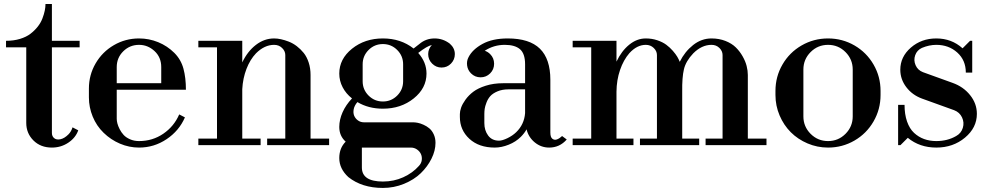

<svg xmlns="http://www.w3.org/2000/svg" viewBox="-20 -718 4891 950"><path d="M236.8 12.2Q180.7 12.2 145.3 -23.2Q109.9 -58.6 109.9 -109.9V-483.9H9.8V-516.1Q47.9 -516.1 79.1 -525.6Q110.4 -535.2 130.9 -551Q151.4 -566.9 166.5 -585.9Q181.6 -605 189.7 -626.2Q197.8 -647.5 201.4 -665Q205.1 -682.6 205.1 -698.2H236.8V-516.1H374V-483.9H236.8V-60.1Q236.8 -43.5 248.3 -34.2Q259.8 -24.9 279.3 -29.1Q298.8 -33.2 318.8 -53.2Q332.5 -66.9 338.9 -87.9L367.2 -73.2Q354 -36.1 317.9 -12Q281.7 12.2 236.8 12.2Z M668 12.2Q619.1 12.2 573.7 -7.1Q528.3 -26.4 492.7 -61Q457.5 -95.2 438.7 -141.1Q419.9 -187 419.9 -235.8V-279.8Q419.9 -347.2 453.1 -404.3Q486.3 -461.4 543.5 -494.6Q600.6 -527.8 668 -527.8Q717.3 -527.8 762.7 -509.3Q808.1 -490.7 842.8 -456.1Q875.5 -423.3 887.7 -378.2Q899.9 -333 899.9 -273.9H557.6V-129.9Q557.6 -120.1 560.8 -107.4Q564 -94.7 572 -78.9Q580.1 -63 591.8 -50.3Q603.5 -37.6 623.5 -28.8Q643.6 -20 668 -20Q734.9 -20 788.1 -56.4Q841.3 -92.8 866.7 -151.9L895 -137.2Q866.2 -70.8 804.2 -29.3Q742.2 12.2 668 12.2ZM557.6 -306.2H777.8V-386.2Q777.8 -434.6 744.6 -465.3Q711.4 -496.1 668 -496.1Q622.1 -496.1 589.8 -464.1Q557.6 -432.1 557.6 -386.2Z M961.4 0V-32.2H1053.7V-483.9H961.4V-516.1H1178.7V-409.2Q1204.6 -463.9 1246.1 -495.8Q1287.6 -527.8 1336.4 -527.8Q1352.1 -527.8 1370.1 -523.9Q1388.2 -520 1408.9 -512Q1429.7 -503.9 1448.5 -489.5Q1467.3 -475.1 1482.7 -456.1Q1498 -437 1507.3 -408.7Q1516.6 -380.4 1516.6 -347.2V-32.2H1608.4V0H1301.8V-32.2H1391.6V-445.8Q1391.6 -465.3 1375.7 -480.7Q1359.9 -496.1 1336.4 -496.1Q1288.6 -496.1 1246.6 -454.1Q1217.3 -423.3 1199.5 -377Q1181.6 -330.6 1178.7 -276.9V-32.2H1269.5V0Z M1874.5 211.9Q1771 211.9 1703.6 158.2Q1658.7 116.7 1658.7 64Q1658.7 14.6 1690.4 -17.1Q1658.7 -45.4 1658.7 -89.8Q1658.7 -125.5 1675 -162.4Q1691.4 -199.2 1721.7 -231Q1691.9 -254.4 1675.3 -286.4Q1658.7 -318.4 1658.7 -354Q1658.7 -426.3 1721.9 -477.1Q1785.2 -527.8 1874.5 -527.8Q1962.9 -527.8 2026.4 -478Q2053.7 -500 2054.7 -500Q2086.9 -527.8 2130.4 -527.8Q2171.9 -527.8 2205.6 -502Q2230.5 -480 2230.5 -450.2Q2230.5 -422.9 2211.4 -403.3Q2192.4 -383.8 2164.6 -383.8Q2137.7 -383.8 2118.2 -403.3Q2098.6 -422.9 2098.6 -450.2Q2098.6 -475.6 2116.7 -495.1Q2094.2 -491.2 2049.3 -456.1Q2090.3 -410.2 2090.3 -354Q2090.3 -281.7 2027.1 -231Q1963.9 -180.2 1874.5 -180.2Q1803.2 -180.2 1748.5 -212.9Q1733.9 -196.3 1730.2 -178Q1726.6 -159.7 1732.4 -145.5Q1738.3 -131.3 1751.2 -122.1Q1764.2 -112.8 1780.8 -112.8H2023.4Q2033.7 -112.8 2046.6 -110.4Q2059.6 -107.9 2075.4 -100.8Q2091.3 -93.8 2104.2 -83Q2117.2 -72.3 2126 -53.5Q2134.8 -34.7 2134.8 -11.2Q2134.8 27.3 2115 67.1Q2095.2 106.9 2061.8 139.2Q2028.3 171.4 1978.8 191.7Q1929.2 211.9 1874.5 211.9ZM1770.5 110.8Q1770.5 180.2 1874.5 180.2Q1928.7 180.2 1975.1 159.2Q2021.5 138.2 2052.7 103Q2064.9 90.3 2066.9 74Q2068.8 57.6 2062.7 44.2Q2056.6 30.8 2043.2 21.5Q2029.8 12.2 2012.7 12.2H1770.5ZM1774.4 -315.9Q1774.4 -274.4 1803.7 -245.1Q1833 -215.8 1874.5 -215.8Q1916 -215.8 1945.3 -245.1Q1974.6 -274.4 1974.6 -315.9V-399.9Q1974.6 -441.4 1945.3 -470.7Q1916 -500 1874.5 -500Q1833 -500 1803.7 -470.7Q1774.4 -441.4 1774.4 -399.9Z M2428.2 12.2Q2349.6 12.2 2302.5 -31.2Q2255.4 -74.7 2255.4 -139.2V-153.8Q2255.4 -167.5 2261.5 -185.3Q2267.6 -203.1 2283.2 -224.9Q2298.8 -246.6 2322 -264.2Q2345.2 -281.7 2383.5 -293.9Q2421.9 -306.2 2469.2 -306.2H2578.1V-399.9Q2578.1 -452.6 2553 -474.4Q2527.8 -496.1 2477.5 -496.1Q2423.3 -496.1 2378.4 -466.8Q2393.1 -462.4 2405.3 -450.2Q2424.8 -430.7 2424.8 -402.6Q2424.8 -374.5 2405.3 -355Q2385.7 -335.4 2357.9 -335.4Q2330.1 -335.4 2310.5 -355Q2294.4 -371.1 2291.3 -393.6Q2288.1 -416 2298.3 -435.1Q2317.9 -473.6 2367.4 -500.7Q2417 -527.8 2492.2 -527.8Q2599.6 -527.8 2651.4 -477.1Q2703.1 -426.3 2703.1 -323.2V-62Q2703.1 -38.6 2713.6 -31Q2724.1 -23.4 2736.8 -28.6Q2749.5 -33.7 2761.2 -44.9Q2761.7 -44.4 2784.2 -27.8Q2749 12.2 2697.3 12.2Q2657.2 12.2 2626 -13.4Q2594.7 -39.1 2585.4 -78.1Q2574.7 -58.6 2557.1 -41Q2532.2 -16.1 2496.8 -2Q2461.4 12.2 2428.2 12.2ZM2376.5 -108.9Q2376.5 -72.8 2395.3 -47.4Q2414.1 -22 2449.2 -22Q2465.3 -22 2491 -34.4Q2516.6 -46.9 2534.2 -64Q2573.7 -102.1 2578.1 -158.2V-275.9H2496.1Q2464.8 -275.9 2441.4 -265.9Q2418 -255.9 2406 -242.4Q2394 -229 2387 -210.4Q2379.9 -191.9 2378.2 -179.2Q2376.5 -166.5 2376.5 -153.8Z M2813.5 0V-32.2H2905.3V-483.9H2813.5V-516.1H3030.3V-413.1Q3055.2 -465.8 3093.3 -496.8Q3131.3 -527.8 3175.3 -527.8Q3205.6 -527.8 3232.2 -518.8Q3258.8 -509.8 3276.6 -496.6Q3294.4 -483.4 3309.1 -466.6Q3323.7 -449.7 3331.3 -436.8Q3338.9 -423.8 3343.3 -412.1Q3368.2 -462.4 3409.4 -495.1Q3450.7 -527.8 3500.5 -527.8Q3538.1 -527.8 3569.6 -515.4Q3601.1 -502.9 3620.8 -483.4Q3640.6 -463.9 3654.5 -439.2Q3668.5 -414.6 3674.3 -391.4Q3680.2 -368.2 3680.2 -347.2V-32.2H3772.5V0H3471.2V-32.2H3555.2V-445.8Q3555.2 -465.3 3539.6 -480.7Q3523.9 -496.1 3500.5 -496.1Q3452.1 -496.1 3410.2 -454.1Q3373.5 -415.5 3364 -375.2Q3354.5 -335 3355.5 -264.2V-32.2H3439.5V0H3146.5V-32.2H3230.5V-445.8Q3230.5 -465.3 3214.6 -480.7Q3198.7 -496.1 3175.3 -496.1Q3131.8 -496.1 3094.2 -455.1Q3064.9 -421.4 3047.9 -371.6Q3030.8 -321.8 3030.3 -264.2V-32.2H3114.3V0Z M4077.1 12.2Q4023.9 12.2 3975.8 -8.3Q3927.7 -28.8 3892.8 -63.7Q3857.9 -98.6 3837.4 -146.7Q3816.9 -194.8 3816.9 -248V-268.1Q3816.9 -338.9 3851.6 -398.7Q3886.2 -458.5 3946.3 -493.2Q4006.3 -527.8 4077.1 -527.8Q4147.9 -527.8 4207.8 -493.2Q4267.6 -458.5 4302.2 -398.7Q4336.9 -338.9 4336.9 -268.1V-248Q4336.9 -177.2 4302.2 -117.2Q4267.6 -57.1 4207.8 -22.5Q4147.9 12.2 4077.1 12.2ZM3955.1 -142.1Q3955.1 -91.8 3990.7 -55.9Q4026.4 -20 4077.1 -20Q4127.9 -20 4163.6 -55.9Q4199.2 -91.8 4199.2 -142.1V-374Q4199.2 -424.3 4163.6 -460.2Q4127.9 -496.1 4077.1 -496.1Q4026.4 -496.1 3990.7 -460.2Q3955.1 -424.3 3955.1 -374Z M4612.8 12.2Q4530.3 12.2 4471.7 -36.1L4435.5 0H4423.8V-199.2H4455.6Q4455.6 -152.3 4468 -116.7Q4480.5 -81.1 4502.7 -60.5Q4524.9 -40 4552.5 -30Q4580.1 -20 4612.8 -20Q4668 -20 4710.9 -44.9Q4735.8 -58.6 4743.9 -85.2Q4752 -111.8 4740 -137.2Q4728 -162.6 4700.7 -172.9L4542.5 -230Q4494.1 -247.6 4464.4 -286.6Q4434.6 -325.7 4434.6 -373Q4434.6 -437 4486.8 -482.4Q4539.1 -527.8 4612.8 -527.8Q4688.5 -527.8 4742.7 -479L4779.8 -516.1H4790.5V-358.9H4758.8Q4758.8 -419.9 4716.6 -458Q4674.3 -496.1 4612.8 -496.1Q4577.6 -496.1 4541.5 -481Q4517.1 -469.7 4508.3 -444.8Q4499.5 -419.9 4510.3 -395.3Q4521 -370.6 4546.9 -360.8L4692.9 -308.1Q4746.6 -289.1 4780 -247.3Q4813.5 -205.6 4813.5 -154.8Q4813.5 -85.9 4754.6 -36.9Q4695.8 12.2 4612.8 12.2Z"/></svg>

Font: Fin Serif Display
Style: Italic
Weight: 400
Designer: J. Blake Harris
Version: Version 1.006;FEAKit 1.0